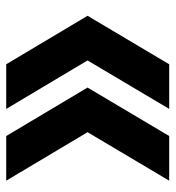

<svg xmlns="http://www.w3.org/2000/svg" viewBox="6 -556 551 602"><g transform="rotate(-90 281.0 -255.5)"><path d="M15 -511H155L307 -256L155 0H15L167 -256ZM240 0 392 -256 240 -511H380L532 -256L380 0Z"/></g></svg>

Font: ReCut ExtraBold
Style: Regular
Weight: 800
Designer: Giant Group (for alternate capitals set)
Version: Version 2.002;FEAKit 1.0